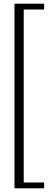

<svg xmlns="http://www.w3.org/2000/svg" viewBox="-20 -820 289 1040"><path d="M58.5 200V-800H219V-768.5H108.5V168.5H219V200Z"/></svg>

Font: Big Shoulders Text ExtraLight
Style: Regular
Weight: 250
Version: Version 2.002